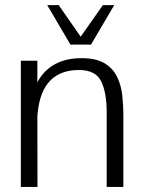

<svg xmlns="http://www.w3.org/2000/svg" viewBox="-20 -740 569 760"><path d="M62.5 0V-499.5H127.9V-414.1Q153.3 -461.9 197.3 -485.8Q241.2 -509.8 302.7 -509.8Q361.3 -509.8 394.8 -489Q428.2 -468.3 444.1 -434.6Q460 -400.9 464.1 -361.3Q468.3 -321.8 468.3 -284.7V0H402.3V-295.9Q402.3 -373.5 380.4 -418.2Q358.4 -462.9 293 -462.9Q250 -462.9 219.7 -449.2Q189.5 -435.5 169.9 -410.9Q150.4 -386.2 140.4 -352.5Q130.4 -318.8 127.9 -278.8L128.4 0ZM258.8 -563.5 167 -719.7H212.4L299.3 -594.7L387.2 -719.7H432.1L340.3 -563.5Z"/></svg>

Font: Pontano Sans Light
Style: Regular
Weight: 300
Designer: Vernon Adams
Foundry: Vernon Adams
Version: Version 2.001